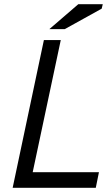

<svg xmlns="http://www.w3.org/2000/svg" viewBox="-20 -890 532 910"><path d="M434 0H118H40L188 -700H268L135 -74H449ZM351 -870H467L462 -849L287 -752H214Z"/></svg>

Font: PT Sans
Style: Italic
Weight: 400
Italic angle: -12°
Designer: A.Korolkova, O.Umpeleva, V.Yefimov
Foundry: ParaType Ltd
Version: Version 2.003W OFL